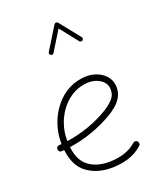

<svg xmlns="http://www.w3.org/2000/svg" viewBox="-153 -938 888 1047"><g transform="rotate(-20 291.0 -414.0)"><path d="M493.7 -50.8C501 -57.1 499.5 -63.5 499.5 -64C499.5 -68.8 498 -72.8 494.6 -76.2C488.3 -83.5 481.9 -82 481.4 -82C476.6 -82 472.7 -80.6 469.2 -77.1C427.7 -39.6 370.6 -24.9 310.1 -24.9C263.2 -24.9 224.1 -36.1 193.4 -59.1C162.6 -81.5 143.6 -119.6 137.2 -173.8C229.5 -187 315.9 -217.8 396.5 -265.1C408.7 -272.5 421.9 -281.7 436 -293.5C464.8 -316.9 488.3 -349.6 488.3 -393.1C488.3 -465.8 419.9 -506.3 355.5 -506.3C279.3 -506.3 215.3 -471.2 170.4 -415.5C125 -359.9 99.6 -287.6 99.6 -214.8V-205.1C95.2 -204.6 90.3 -204.6 85.4 -204.1C74.2 -202.6 68.8 -197.3 68.8 -187V-185.1C70.3 -173.8 75.7 -168.5 85.9 -168.5H87.9C92.8 -168.9 97.7 -168.9 102.1 -169.4C109.9 -105.5 132.8 -59.6 171.4 -31.7C210 -3.9 255.9 10.3 310.1 10.3C376 10.3 442.4 -3.9 493.7 -50.8ZM210.4 -683.1C213.4 -681.2 215.8 -680.2 218.3 -680.2C222.2 -680.2 225.6 -682.6 228.5 -687L299.8 -803.2L381.8 -699.7C386.2 -694.3 391.6 -694.8 393.1 -694.8C396 -694.8 398.4 -695.8 400.4 -697.3C405.8 -701.7 405.3 -707.5 405.3 -708C405.3 -710.9 404.3 -713.4 402.3 -715.8L308.6 -833.5C304.2 -838.9 297.4 -837.9 296.9 -837.9C292.5 -837.9 289.6 -835.9 287.1 -832L206.1 -700.7C204.6 -697.8 203.6 -695.3 203.6 -692.9C203.6 -689 206.1 -685.5 210.4 -683.1ZM355 -471.2C380.9 -471.2 403.8 -463.9 423.8 -449.7C443.8 -435.1 453.6 -415.5 453.6 -391.1C453.6 -369.1 445.8 -350.6 429.7 -335C413.6 -318.8 396 -305.7 377 -294.4C303.2 -250.5 222.7 -222.2 134.8 -209.5V-216.3C134.8 -347.7 229.5 -471.2 355 -471.2Z"/></g></svg>

Font: Mikhak ExtraLight
Style: Regular
Weight: 200
Designer: Amin Abedi
Version: Version 3.2